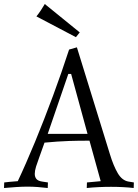

<svg xmlns="http://www.w3.org/2000/svg" viewBox="-47 -941 690 961"><path d="M294.9 -570.8 191.9 -271H391.1L309.1 -570.8ZM337.9 -704.1 502.9 -169.9Q521 -110.4 542.5 -74Q564 -37.6 596.2 -32.2L623 -27.8L622.1 0Q597.2 -2.9 568.1 -4.4Q539.1 -5.9 508.8 -5.9Q476.6 -5.9 445.8 -4.4Q415 -2.9 387.2 0L388.2 -27.8L457 -34.2L400.9 -236.8H381.8Q368.7 -236.8 347.2 -236.6Q325.7 -236.3 298.6 -235.4Q271.5 -234.4 240.2 -232.4Q209 -230.5 175.8 -227.1L148.9 -151.9Q140.1 -128.4 133.5 -107.4Q127 -86.4 127 -70.8Q127 -55.2 135.3 -45.2Q143.6 -35.2 164.1 -32.2L192.9 -27.8L191.9 0Q165.5 -2.9 141.4 -4.9Q117.2 -6.8 90.8 -6.8Q64.5 -6.8 36.1 -4.9Q7.8 -2.9 -26.9 0L-25.9 -27.8Q-11.7 -29.3 1 -30.8Q12.2 -31.7 23.4 -32.7Q34.7 -33.7 42 -34.2Q62 -76.2 83.7 -126Q105.5 -175.8 128.2 -230.5Q150.9 -285.2 173.6 -343.8Q196.3 -402.3 218.3 -461.4Q240.2 -520.5 260.5 -579.1Q280.8 -637.7 298.8 -692.9ZM333 -754.9 135.3 -858.9Q147.5 -874 157.7 -889.6Q168 -905.3 177.2 -920.9L352.1 -778.8Z"/></svg>

Font: Simonetta
Style: Regular
Weight: 400
Version: Version 1.004